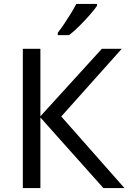

<svg xmlns="http://www.w3.org/2000/svg" viewBox="-20 -964 658 984"><path d="M618 0H510L187 -362V0H97V-714H187V-368L502 -714H604L294 -367ZM477 -934Q465 -916 440 -887.5Q415 -859 386.5 -830.5Q358 -802 334 -784H276V-796Q291 -815 308.5 -841Q326 -867 343 -894.5Q360 -922 371 -944H477Z"/></svg>

Font: Noto Sans
Style: Regular
Weight: 400
Designer: Monotype Design Team
Foundry: Monotype Imaging Inc.
Version: Version 2.007